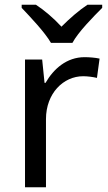

<svg xmlns="http://www.w3.org/2000/svg" viewBox="-20 -786 453 806"><path d="M194 -606H284C308 -651 371 -715 409 -753V-766H347C312 -743 274 -710 238 -674C205 -710 166 -743 131 -766H71V-753C107 -715 168 -651 194 -606ZM335 -546C260 -546 205 -497 171 -438H167L157 -536H85V0H173V-286C173 -394 246 -466 329 -466C347 -466 370 -463 387 -459L398 -540C380 -544 355 -546 335 -546Z"/></svg>

Font: Noto Sans Bhaiksuki
Style: Regular
Weight: 400
Designer: Monotype Design Team
Foundry: Monotype Imaging Inc.
Version: Version 2.002